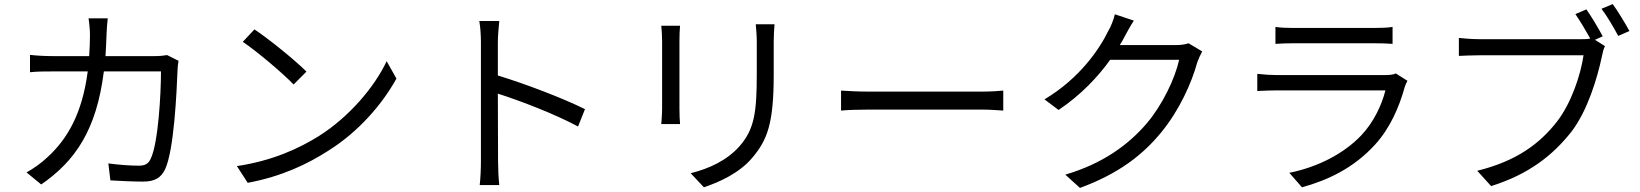

<svg xmlns="http://www.w3.org/2000/svg" viewBox="-20 -877 8040 941"><path d="M799 -607C782 -604 762 -602 735 -602H497C499 -635 501 -669 502 -705C503 -729 505 -764 508 -787H414C418 -763 421 -726 421 -704C421 -668 419 -634 417 -602H241C203 -602 162 -604 127 -608V-523C162 -527 202 -527 242 -527H410C383 -321 311 -196 212 -106C182 -77 141 -49 110 -32L182 27C349 -88 453 -240 489 -527H769C769 -420 756 -174 718 -98C707 -73 689 -65 660 -65C618 -65 565 -69 511 -76L521 7C573 10 631 13 682 13C737 13 769 -5 789 -47C834 -143 846 -434 850 -530C850 -543 852 -562 855 -579Z M1227 -733 1170 -672C1244 -622 1369 -515 1419 -463L1482 -526C1426 -582 1298 -686 1227 -733ZM1141 -63 1194 19C1361 -12 1487 -73 1587 -137C1738 -231 1854 -367 1923 -492L1875 -577C1817 -454 1695 -306 1541 -209C1446 -150 1316 -89 1141 -63Z M2847 -342C2741 -395 2552 -467 2420 -507V-670C2420 -700 2424 -743 2427 -774H2329C2335 -743 2337 -698 2337 -670V-88C2337 -51 2335 -2 2331 30H2427C2423 -3 2421 -56 2421 -88L2420 -418C2531 -383 2704 -316 2813 -257Z M3221 -751C3223 -732 3225 -697 3225 -679V-346C3225 -316 3222 -284 3221 -269H3313C3311 -287 3310 -320 3310 -345V-679C3310 -703 3311 -732 3313 -751ZM3684 -758C3686 -734 3689 -705 3689 -672V-514C3689 -325 3677 -244 3605 -161C3543 -91 3457 -51 3365 -28L3430 41C3503 16 3603 -27 3668 -105C3740 -191 3772 -270 3772 -510V-672C3772 -705 3774 -734 3776 -758Z M4102 -335C4133 -338 4186 -340 4241 -340H4790C4835 -340 4877 -336 4897 -335V-433C4875 -431 4839 -428 4789 -428H4241C4185 -428 4132 -431 4102 -433Z M5805 -665C5789 -659 5767 -656 5740 -656H5468C5477 -670 5485 -684 5492 -698C5502 -717 5520 -750 5537 -776L5444 -807C5438 -781 5424 -745 5413 -728C5370 -638 5272 -493 5099 -390L5168 -338C5277 -411 5361 -500 5421 -584H5759C5739 -493 5678 -364 5600 -272C5509 -166 5384 -75 5201 -21L5273 44C5461 -25 5580 -117 5671 -228C5760 -336 5821 -472 5848 -572C5854 -588 5864 -611 5872 -625Z M6821 -517C6810 -511 6789 -509 6766 -509H6239C6212 -509 6178 -511 6142 -515V-431C6177 -433 6215 -434 6239 -434H6770C6752 -362 6712 -277 6651 -213C6566 -124 6441 -59 6299 -30L6361 41C6488 6 6614 -53 6719 -168C6793 -249 6838 -353 6865 -452C6867 -459 6873 -472 6878 -481ZM6231 -662C6258 -664 6290 -665 6321 -665H6713C6747 -665 6781 -664 6805 -662V-745C6781 -741 6746 -740 6714 -740H6321C6289 -740 6257 -741 6231 -745Z M7835 -699C7815 -737 7779 -797 7755 -831L7701 -808C7723 -776 7753 -726 7774 -688C7758 -685 7744 -685 7731 -685H7230C7197 -685 7157 -688 7130 -691V-603C7155 -604 7190 -606 7229 -606H7741C7727 -510 7681 -371 7610 -280C7526 -173 7414 -88 7220 -40L7288 35C7471 -22 7590 -115 7682 -232C7761 -335 7809 -496 7831 -601C7835 -621 7839 -637 7846 -651L7797 -682ZM7829 -834C7856 -799 7889 -742 7911 -701L7966 -725C7945 -763 7909 -823 7884 -857Z"/></svg>

Font: Source Han Sans KR Regular
Style: Regular
Weight: 400
Designer: Ryoko NISHIZUKA (kana & ideographs); Paul D. Hunt (Latin, Greek & Cyrillic); Wenlong ZHANG (bopomofo); Sandoll Communica
Foundry: Adobe Systems Incorporated
Version: Version 1.004;PS 1.004;hotconv 1.0.82;makeotf.lib2.5.63406